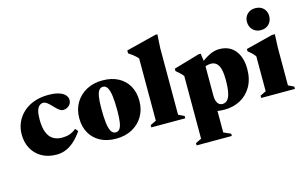

<svg xmlns="http://www.w3.org/2000/svg" viewBox="-110 -1032 2522 1576"><g transform="rotate(-15 1151.0 -244.0)"><path d="M315 -476.5Q374 -476.5 409.2 -464.2Q444.5 -452 460.2 -432.8Q476 -413.5 476 -392Q476 -372 466 -356.8Q456 -341.5 439.8 -333.2Q423.5 -325 404.5 -325Q390.5 -325 376 -335Q361.5 -345 347 -360Q332.5 -375 318 -389.8Q303.5 -404.5 289.2 -414.8Q275 -425 261.5 -425Q243.5 -425 228.8 -413.5Q214 -402 205.5 -375Q197 -348 197 -300.5Q197 -232 213.8 -189.5Q230.5 -147 262.2 -127.5Q294 -108 337 -108Q373 -108 400.2 -116.8Q427.5 -125.5 459 -150L478.5 -126Q442.5 -74.5 407 -43.8Q371.5 -13 335 1Q298.5 15 259.5 15Q187 15 134 -15Q81 -45 52 -97.8Q23 -150.5 23 -219Q23 -273.5 44 -320.5Q65 -367.5 103.5 -402.5Q142 -437.5 195.8 -457Q249.5 -476.5 315 -476.5Z M774 -36Q794 -36 807 -51.8Q820 -67.5 826.2 -104.5Q832.5 -141.5 832.5 -205.5Q832.5 -278 826.5 -326.8Q820.5 -375.5 806.5 -400.2Q792.5 -425 768 -425Q748.5 -425 735.5 -409.2Q722.5 -393.5 716 -356.8Q709.5 -320 709.5 -256Q709.5 -183 715.2 -134.2Q721 -85.5 735.2 -60.8Q749.5 -36 774 -36ZM765 15Q687 15 630.8 -15.2Q574.5 -45.5 544.2 -99.5Q514 -153.5 514 -224.5Q514 -299 547.5 -355.5Q581 -412 640.2 -444.2Q699.5 -476.5 777 -476.5Q856 -476.5 912 -446.2Q968 -416 998 -362Q1028 -308 1028 -236.5Q1028 -163 994.5 -106Q961 -49 901.8 -17Q842.5 15 765 15Z M1305 -43.5 1354.5 -19.5V0H1066V-19.5L1116 -43.5V-572.5Q1108 -582.5 1097.5 -592.2Q1087 -602 1072.8 -613Q1058.5 -624 1039 -636.5V-661L1294.5 -725.5H1312L1305 -608Z M1757.5 -220.5Q1757.5 -305 1736 -341.8Q1714.5 -378.5 1672 -378.5Q1660.5 -378.5 1648 -376Q1635.5 -373.5 1623.5 -369Q1611.5 -364.5 1601.5 -357.5L1588.5 -391.5Q1616 -413 1639.8 -428.8Q1663.5 -444.5 1685 -455.2Q1706.5 -466 1727.2 -471.2Q1748 -476.5 1770 -476.5Q1829 -476.5 1869.2 -449.2Q1909.5 -422 1930.2 -373.5Q1951 -325 1951 -261Q1951 -172.5 1915.2 -110.8Q1879.5 -49 1819.2 -17Q1759 15 1685.5 15Q1657 15 1630.8 11Q1604.5 7 1577.8 -1.5Q1551 -10 1520 -23.5H1625.5V193L1686 219.5V239H1387V219.5L1436.5 195.5V-337.5Q1429.5 -347.5 1421.2 -355.8Q1413 -364 1402.5 -373.5Q1392 -383 1377 -395.5V-415.5L1596.5 -479.5H1614L1625.5 -398V-118.5Q1625.5 -93.5 1631.8 -74.5Q1638 -55.5 1650.5 -45Q1663 -34.5 1681.5 -34.5Q1705 -34.5 1722 -51.2Q1739 -68 1748.2 -108.8Q1757.5 -149.5 1757.5 -220.5Z M2142.5 -538Q2100 -538 2074 -565.5Q2048 -593 2048 -633Q2048 -672 2074 -698.2Q2100 -724.5 2142.5 -724.5Q2186.5 -724.5 2212 -698.2Q2237.5 -672 2237.5 -633Q2237.5 -593 2212 -565.5Q2186.5 -538 2142.5 -538ZM2243.5 -476.5 2238.5 -362.5V-43L2286.5 -19.5V0H2000V-19.5L2049.5 -43.5V-340.5Q2042.5 -350.5 2034 -359.8Q2025.5 -369 2014.8 -378.5Q2004 -388 1990.5 -399V-418.5L2219.5 -476.5Z"/></g></svg>

Font: Newsreader 36pt ExtraBold
Style: Regular
Weight: 800
Designer: Hugues Gentile
Foundry: Production Type
Version: Version 1.003